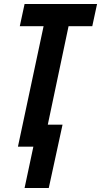

<svg xmlns="http://www.w3.org/2000/svg" viewBox="-20 -734 506 961"><path d="M103 207 147 0H69.8L198.2 -603H79.1L103 -713.9H465.8L441.9 -603H323.2L219.2 -109.9H293L224.1 207Z"/></svg>

Font: Open Sans Condensed
Style: Italic
Weight: 400
Width: 3
Italic angle: -12°
Designer: Monotype Design Team
Foundry: Monotype Imaging Inc.
Version: Version 3.000